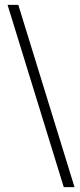

<svg xmlns="http://www.w3.org/2000/svg" viewBox="-20 -718 327 786"><path d="M55 -698H11L241 48H285Z"/></svg>

Font: Libertinus Serif
Style: Regular
Weight: 400
Designer: Philipp H. Poll
Foundry: Khaled Hosny
Version: Version 6.2